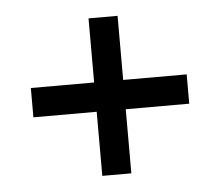

<svg xmlns="http://www.w3.org/2000/svg" viewBox="-37 -539 511 453"><g transform="rotate(-5 218.5 -312.5)"><path d="M38.1 -347.2V-277.8H188V-126H256.8V-277.8H407.2V-347.2H256.8V-499H188V-347.2Z"/></g></svg>

Font: Tuffy
Style: Regular
Weight: 500
Designer: Thatcher Ulrich, Karoly Barta and Michael Everson
Version: Version 001.270